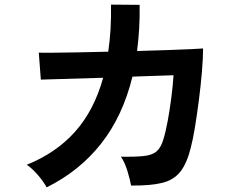

<svg xmlns="http://www.w3.org/2000/svg" viewBox="-20 -801 1040 832"><path d="M182 11Q171 -11 145.5 -41Q120 -71 96 -87Q223 -138 305.5 -230.5Q388 -323 427 -464L157 -456L148 -573Q161 -572 205 -572.5Q249 -573 313 -574Q377 -575 449 -577Q463 -670 461 -781L585 -780Q586 -727 583 -677Q580 -627 574 -580Q644 -582 705 -584Q766 -586 807.5 -588Q849 -590 860 -591Q860 -549 855 -490Q850 -431 842 -368.5Q834 -306 825 -251Q816 -196 807 -162Q790 -93 761.5 -57Q733 -21 682.5 -8.5Q632 4 548 3Q544 -21 532.5 -59Q521 -97 504 -122Q568 -121 604 -125Q640 -129 658.5 -145Q677 -161 687 -194Q697 -225 706 -273Q715 -321 722 -374.5Q729 -428 732 -475L554 -469Q512 -298 418.5 -179Q325 -60 182 11Z"/></svg>

Font: Zen Kaku Gothic New
Style: Bold
Weight: 700
Designer: Yoshimichi Ohira
Foundry: Positype
Version: Version 1.002